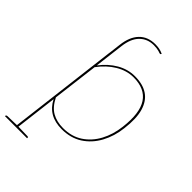

<svg xmlns="http://www.w3.org/2000/svg" viewBox="-280 -805 1083 1083"><g transform="rotate(45 261.5 -263.5)"><path d="M61 180 143 -490H146Q153 -490 152 -482L143 -389Q182 -440 232 -469Q282 -498 338 -498Q402 -498 442 -471Q482 -444 498 -389Q514 -334 503 -248Q495 -177 463.5 -119Q432 -61 380 -27.5Q328 6 257 6Q203 6 165 -16Q127 -38 105 -82L73 180ZM258 -4Q326 -4 375 -36.5Q424 -69 453.5 -124Q483 -179 491 -248Q506 -370 467 -429Q428 -488 337 -488Q283 -488 232 -457.5Q181 -427 141 -373L107 -98Q133 -46 170 -25Q207 -4 258 -4ZM-21 180V175Q-20 173 -17.5 171.5Q-15 170 -13 170L64 168V180ZM70 180 72 168 149 170Q151 170 153.5 171.5Q156 173 155 175V180ZM143 -390 132 -397 152 -562Q160 -632 196 -669.5Q232 -707 292 -707Q309 -707 324.5 -704Q340 -701 355 -694L354 -691Q353 -688 351 -687.5Q349 -687 348 -687Q346 -687 341.5 -688.5Q337 -690 331 -692Q324 -694 313.5 -695.5Q303 -697 290 -697Q239 -697 205.5 -663.5Q172 -630 164 -562Z"/></g></svg>

Font: Aleo Thin
Style: Italic
Weight: 250
Italic angle: -7°
Designer: Alessio Laiso
Foundry: Alessio Laiso
Version: Version 2.001;gftools[0.9.29]